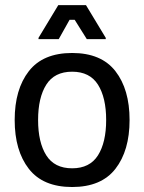

<svg xmlns="http://www.w3.org/2000/svg" viewBox="-20 -720 565 752"><path d="M262.5 12.5Q148.3 12.5 92.9 -58.8Q37.5 -130 37.5 -250Q37.5 -370 92.9 -441.2Q148.3 -512.5 262.5 -512.5Q376.7 -512.5 432.1 -441.2Q487.5 -370 487.5 -250Q487.5 -130 432.1 -58.8Q376.7 12.5 262.5 12.5ZM262.5 -60.8Q331.7 -60.8 363.8 -111.7Q395.8 -162.5 395.8 -250Q395.8 -337.5 363.8 -388.3Q331.7 -439.2 262.5 -439.2Q193.3 -439.2 161.2 -388.3Q129.2 -337.5 129.2 -250Q129.2 -162.5 161.2 -111.7Q193.3 -60.8 262.5 -60.8ZM210 -566.7H130.8V-571.7L208.3 -700H316.7L394.2 -571.7V-566.7H320L272.5 -642.5H252.5Z"/></svg>

Font: Familjen Grotesk Variable
Style: Regular
Weight: 400
Designer: Anders Wikstroem, Jonas Baeckman, Matilda Gysing, Kristian Moeller
Foundry: Familjen STHLM AB
Version: Version 2.000